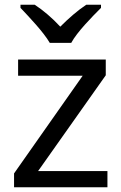

<svg xmlns="http://www.w3.org/2000/svg" viewBox="-20 -786 510 806"><path d="M189 -606H279C303 -651 366 -715 404 -753V-766H342C307 -743 269 -710 233 -674C200 -710 161 -743 126 -766H66V-753C102 -715 163 -651 189 -606ZM431 0V-68H140L424 -470V-536H56V-468H327L39 -58V0Z"/></svg>

Font: Noto Sans Psalter Pahlavi
Style: Regular
Weight: 400
Designer: Monotype Design Team
Foundry: Monotype Imaging Inc.
Version: Version 2.002